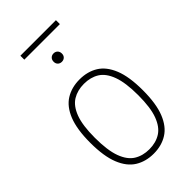

<svg xmlns="http://www.w3.org/2000/svg" viewBox="-263 -933 1018 1018"><g transform="rotate(-45 246.0 -424.0)"><path d="M246.5 9Q187.5 9 143 -18.5Q98.5 -46 73.8 -107.5Q49 -169 49 -270Q49 -370.5 73.5 -431.8Q98 -493 142.5 -520.5Q187 -548 246.5 -548Q305.5 -548 349.8 -520.8Q394 -493.5 418.8 -432.2Q443.5 -371 443.5 -270Q443.5 -169.5 419 -108Q394.5 -46.5 350.2 -18.8Q306 9 246.5 9ZM246.5 -24Q295.5 -24 331.5 -46.5Q367.5 -69 387.5 -122.2Q407.5 -175.5 407.5 -268.5Q407.5 -362.5 387.5 -416.5Q367.5 -470.5 331.5 -492.8Q295.5 -515 246.5 -515Q197.5 -515 161.2 -492.8Q125 -470.5 105 -417.5Q85 -364.5 85 -272Q85 -177.5 105 -123.2Q125 -69 161.2 -46.5Q197.5 -24 246.5 -24ZM246.5 -680Q233 -680 224.2 -688.5Q215.5 -697 215.5 -711Q215.5 -725.5 224.2 -734.2Q233 -743 246.5 -743Q260 -743 268.8 -734.2Q277.5 -725.5 277.5 -711Q277.5 -697 268.8 -688.5Q260 -680 246.5 -680ZM113.5 -829V-858.5H380V-829Z"/></g></svg>

Font: Encode Sans Semi Condensed Thin
Style: Regular
Weight: 100
Width: 4
Designer: Multiple Designers
Foundry: Impallari Type
Version: Version 3.000; ttfautohint (v1.8.3) -l 8 -r 50 -G 200 -x 14 